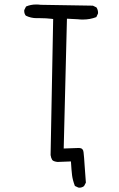

<svg xmlns="http://www.w3.org/2000/svg" viewBox="-20 -744 540 871"><path d="M146.5 -661.6H163.1Q188.5 -661.6 213.9 -658.7L221.2 -657.7L209.5 -40.5Q211.4 -27.3 216.8 -18.6Q221.7 -11.7 240.7 -9.3L301.8 -11.7Q304.2 29.3 306.9 51Q309.6 72.8 319.8 99.6L335.4 106.9Q337.4 107.4 341.3 107.4Q345.2 107.4 350.8 105.7Q356.4 104 361.3 100.1L369.6 84.5Q365.7 40.5 363.8 5.4Q361.8 -29.8 358.9 -54.2Q357.9 -63 353.5 -67.4Q348.6 -72.3 338.9 -72.8L269 -70.3L283.7 -659.2L332 -656.7Q344.2 -655.3 355.5 -655.3Q388.7 -655.3 417 -666.5L424.3 -682.1Q424.8 -684.1 424.8 -685.5Q424.8 -699.7 417.5 -710.4L401.4 -718.3L165 -722.2Q154.3 -723.6 144 -723.6Q119.1 -723.6 98.1 -714.4L90.3 -698.7Q89.8 -696.8 89.8 -695.3Q89.8 -681.6 97.2 -672.9Q120.1 -661.6 146.5 -661.6Z"/></svg>

Font: NaikaiFont
Style: Light
Weight: 300
Version: Version 1.89